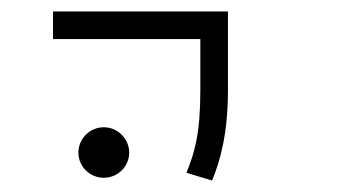

<svg xmlns="http://www.w3.org/2000/svg" viewBox="-20 -606 626 336"><path d="M351.1 -290C365.7 -325.2 378.9 -373 378.9 -448.2V-585.9H72.8V-537.6H330.6V-448.2C330.6 -373 320.8 -338.9 306.2 -303.7ZM161.6 -294.9C186 -294.9 206.1 -314.5 206.1 -338.9C206.1 -363.3 186 -383.3 161.6 -383.3C137.2 -383.3 117.2 -363.3 117.2 -338.9C117.2 -314.5 137.2 -294.9 161.6 -294.9Z"/></svg>

Font: Cascadia Mono PL ExtraLight
Style: Regular
Weight: 200
Monospace: yes
Designer: Aaron Bell
Foundry: Saja Typeworks
Version: Version 2404.023